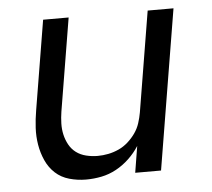

<svg xmlns="http://www.w3.org/2000/svg" viewBox="-44 -567 687 622"><g transform="rotate(-5 300.0 -256.0)"><path d="M212 8Q184 8 157.5 0.5Q131 -7 112 -24.5Q93 -42 82 -66.5Q71 -91 66.5 -118Q62 -145 63.5 -173Q65 -201 70 -230L118 -520H201L151 -218Q148 -199 147.5 -180Q147 -161 151 -143.5Q155 -126 163.5 -110.5Q172 -95 186 -84.5Q200 -74 218.5 -69.5Q237 -65 256 -65Q273 -65 290.5 -68.5Q308 -72 324.5 -79.5Q341 -87 355 -99.5Q369 -112 379.5 -127Q390 -142 395.5 -159Q401 -176 404 -193L458 -520H542L456 0H372L386 -86Q372 -64 352.5 -45.5Q333 -27 310 -14.5Q287 -2 262 3Q237 8 212 8Z"/></g></svg>

Font: Iosevka SS04 Extended
Style: Italic
Weight: 400
Width: 7
Italic angle: -9°
Monospace: yes
Designer: Belleve Invis
Foundry: Belleve Invis
Version: Version 19.0.0; ttfautohint (v1.8.4)